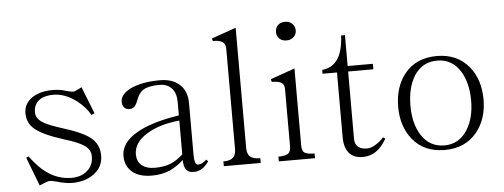

<svg xmlns="http://www.w3.org/2000/svg" viewBox="-50 -869 2684 1022"><g transform="rotate(-5 1292.5 -358.0)"><path d="M78.1 -141.6 65.4 -135.7 124 17.6 165 1Q175.8 -2.9 189.5 -1Q198.2 1 218.8 5.9Q240.2 12.7 253.9 14.6Q275.4 19.5 297.9 19.5Q365.2 19.5 411.1 -12.7Q463.9 -49.8 463.9 -112.3Q463.9 -171.9 419.9 -208Q377.9 -242.2 273.4 -274.4Q196.3 -298.8 168.9 -316.4Q132.8 -338.9 132.8 -372.1Q132.8 -413.1 161.1 -435.5Q189.5 -457 237.3 -457Q300.8 -457 362.3 -410.2Q408.2 -374 431.6 -332L448.2 -339.8L391.6 -483.4L354.5 -465.8Q347.7 -462.9 337.9 -464.8Q331.1 -465.8 315.4 -469.7Q294.9 -475.6 282.2 -478.5Q259.8 -482.4 237.3 -482.4Q167 -482.4 123 -451.2Q82 -419.9 82 -372.1Q82 -320.3 119.1 -288.1Q161.1 -251 273.4 -215.8Q351.6 -192.4 382.8 -169.9Q414.1 -147.5 414.1 -112.3Q414.1 -64.5 380.9 -36.1Q348.6 -7.8 297.9 -7.8Q223.6 -7.8 163.1 -52.7Q122.1 -82 78.1 -141.6Z M1028.3 -31.2 1019.5 -42Q1005.9 -29.3 993.2 -23.4Q984.4 -19.5 973.6 -19.5Q961.9 -19.5 958 -35.2Q954.1 -48.8 954.1 -73.2V-350.6Q954.1 -415 914.1 -450.2Q876 -484.4 810.5 -484.4Q714.8 -484.4 654.3 -456.1Q597.7 -427.7 597.7 -388.7Q597.7 -368.2 607.4 -357.4Q617.2 -345.7 636.7 -345.7Q654.3 -345.7 666 -359.4Q673.8 -369.1 680.7 -387.7Q694.3 -427.7 720.7 -443.4Q749 -460 805.7 -460Q848.6 -460 872.1 -432.6Q894.5 -407.2 894.5 -360.4V-289.1Q740.2 -265.6 660.2 -215.8Q582 -168 582 -99.6Q582 -47.9 616.2 -16.6Q653.3 17.6 723.6 17.6Q779.3 17.6 823.2 -2Q858.4 -18.6 894.5 -50.8Q894.5 -20.5 904.3 -3.9Q917 17.6 948.2 17.6Q974.6 17.6 995.1 2.9Q1009.8 -6.8 1028.3 -31.2ZM894.5 -261.7V-81.1Q860.4 -49.8 829.1 -37.1Q794.9 -22.5 743.2 -22.5Q697.3 -22.5 671.9 -44.9Q648.4 -66.4 648.4 -101.6Q648.4 -166 720.7 -210Q788.1 -251 894.5 -261.7Z M1109.4 1H1306.6V-24.4Q1268.6 -24.4 1252 -39.1Q1236.3 -53.7 1236.3 -85.9V-727.5L1105.5 -681.6L1109.4 -668Q1146.5 -668 1162.1 -656.2Q1176.8 -645.5 1176.8 -621.1V-85.9Q1176.8 -53.7 1161.1 -39.1Q1145.5 -24.4 1109.4 -24.4Z M1501 -736.3Q1474.6 -736.3 1460.9 -720.7Q1448.2 -707 1448.2 -685.5Q1448.2 -666 1460.9 -652.3Q1474.6 -636.7 1501 -636.7Q1525.4 -636.7 1540 -652.3Q1553.7 -666 1553.7 -685.5Q1553.7 -707 1540 -720.7Q1525.4 -736.3 1501 -736.3ZM1403.3 1V-24.4Q1439.5 -24.4 1454.1 -34.2Q1469.7 -43.9 1469.7 -73.2V-378.9Q1469.7 -401.4 1457 -412.1Q1441.4 -423.8 1402.3 -423.8L1399.4 -438.5L1529.3 -484.4V-73.2Q1529.3 -43.9 1543 -34.2Q1556.6 -24.4 1596.7 -24.4V1Z M1675.8 -443.4H1752.9V-96.7Q1752.9 -40 1780.3 -9.8Q1806.6 17.6 1852.5 16.6Q1889.6 16.6 1920.9 -3.9Q1954.1 -26.4 1978.5 -70.3L1966.8 -78.1Q1945.3 -54.7 1923.8 -42Q1899.4 -26.4 1877.9 -26.4Q1845.7 -26.4 1829.1 -41Q1812.5 -55.7 1812.5 -83V-443.4H1947.3V-472.7H1812.5V-637.7H1792Q1788.1 -552.7 1757.8 -509.8Q1728.5 -468.8 1675.8 -463.9Z M2289.1 -484.4Q2177.7 -484.4 2116.2 -407.2Q2061.5 -337.9 2061.5 -232.4Q2061.5 -128.9 2116.2 -59.6Q2177.7 17.6 2289.1 17.6Q2399.4 17.6 2461.9 -59.6Q2517.6 -128.9 2517.6 -232.4Q2517.6 -337.9 2461.9 -407.2Q2399.4 -484.4 2289.1 -484.4ZM2289.1 -460Q2368.2 -460 2412.1 -390.6Q2451.2 -328.1 2451.2 -232.4Q2451.2 -138.7 2412.1 -77.1Q2368.2 -6.8 2289.1 -6.8Q2209 -6.8 2165 -77.1Q2127 -138.7 2127 -232.4Q2127 -328.1 2165 -390.6Q2209 -460 2289.1 -460Z"/></g></svg>

Font: Batang
Style: Regular
Weight: 400
Version: Version 2.21